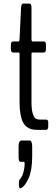

<svg xmlns="http://www.w3.org/2000/svg" viewBox="-20 -722 311 1069"><path d="M96.7 325.7Q94.7 326.7 93.3 326.7Q85.4 326.7 85.4 306.6V299.3Q85.4 294.4 85.7 291Q85.9 287.6 86.2 285.6Q86.4 283.7 87.6 281.2Q88.9 278.8 89.4 278.1Q89.8 277.3 92.5 273.9Q95.2 270.5 96.2 269Q106 255.4 111.6 232.2Q117.2 209 117.2 191.9Q117.2 178.7 114.3 178.7H93.8Q83.5 178.7 83.5 151.9V90.3Q83.5 75.7 87.9 68.1Q92.3 60.5 98.1 60.5H146Q151.9 60.5 155.5 69.6Q159.2 78.6 159.2 93.8V147.5Q159.2 225.1 139.4 270Q119.6 314.9 96.7 325.7ZM188.5 1Q170.4 1 156.7 -2.2Q143.1 -5.4 129.6 -15.1Q116.2 -24.9 107.7 -41.7Q99.1 -58.6 94 -86.7Q88.9 -114.7 88.9 -153.3V-420.9Q88.9 -429.7 83.5 -429.7H52.2Q40.5 -429.7 40.5 -451.2V-469.7Q40.5 -491.2 52.2 -491.2H83.5Q88.4 -491.2 88.9 -504.4L97.2 -677.2Q97.7 -702.1 109.4 -702.1H143.6Q149.4 -702.1 152.3 -697Q155.3 -691.9 155.3 -677.2V-504.4Q155.3 -491.2 161.1 -491.2H224.1Q230 -491.2 232.9 -486.8Q235.8 -482.4 235.8 -469.7V-451.2Q235.8 -438.5 232.9 -434.1Q230 -429.7 224.1 -429.7H161.1Q157.7 -429.7 156.5 -428.2Q155.3 -426.8 155.3 -420.9V-153.3Q155.3 -112.3 162.4 -89.8Q169.4 -67.4 178.5 -61.8Q187.5 -56.2 201.7 -56.2H235.4Q248.5 -56.2 248.5 -41.5V-15.6Q248.5 1 234.4 1Z"/></svg>

Font: BenchNine
Style: Regular
Weight: 400
Designer: Vernon Adams
Foundry: Vernon Adams
Version: Version 1 ; ttfautohint (v0.92.18-e454-dirty) -l 8 -r 50 -G 